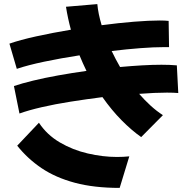

<svg xmlns="http://www.w3.org/2000/svg" viewBox="-20 -858 916 937"><path d="M75 -304 48 -438Q86 -451 141.5 -464.5Q197 -478 264 -490Q331 -502 402 -512Q384 -549 368 -588Q277 -574 196 -557Q115 -540 62 -522L26 -645Q77 -663 156.5 -680.5Q236 -698 326 -713Q311 -768 302 -825L455 -838Q459 -792 476 -735Q559 -746 633.5 -752Q708 -758 760 -758Q773 -758 783.5 -757.5Q794 -757 803 -756L805 -628H779Q731 -628 665 -623Q599 -618 525 -609Q544 -569 566 -531Q621 -536 672.5 -539Q724 -542 768 -542Q810 -542 843 -539L850 -404Q839 -405 825 -405.5Q811 -406 795 -406Q738 -406 659 -400Q686 -369 715 -342.5Q744 -316 775 -296L669 -189Q622 -222 573.5 -271Q525 -320 480 -384Q402 -374 325.5 -362Q249 -350 184 -335Q119 -320 75 -304ZM564 59Q439 59 345.5 34Q252 9 183.5 -37Q115 -83 64 -147L170 -259Q209 -200 272 -163Q335 -126 408.5 -109Q482 -92 551 -92Q583 -92 611 -95Z"/></svg>

Font: Mochiy Pop P One
Style: Regular
Weight: 400
Designer: FONTDASU
Foundry: FONTDASU / Google Inc. / Adobe
Version: Version 2.000